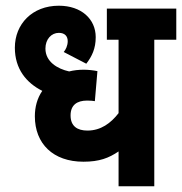

<svg xmlns="http://www.w3.org/2000/svg" viewBox="-20 -652 637 672"><path d="M597 -513V-622H354V-513H395V-256C368 -221 333 -195 286 -195C251 -195 227 -210 227 -248C227 -284 249 -300 285 -300C297 -300 306 -299 312 -298L321 -403C307 -406 289 -408 273 -408C255 -408 238 -406 222 -402C181 -411 139 -436 139 -482C139 -515 160 -537 186 -537C207 -537 217 -525 217 -508C217 -492 210 -478 203 -470L282 -429C302 -455 315 -482 315 -522C315 -585 265 -632 186 -632C93 -632 32 -568 32 -485C32 -411 72 -362 128 -334C110 -308 102 -277 102 -245C102 -149 166 -86 272 -86C328 -86 361 -99 395 -122V0H520V-513Z"/></svg>

Font: Noto Sans Devanagari UI Condensed
Style: Bold
Weight: 700
Width: 3
Designer: Jelle Bosma - Monotype Design Team
Foundry: Monotype Imaging Inc.
Version: Version 2.004